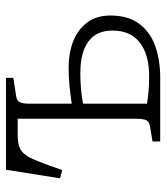

<svg xmlns="http://www.w3.org/2000/svg" viewBox="22 -564 542 625"><g transform="rotate(-90 292.5 -251.0)"><path d="M145 0V-25L193 -33Q209 -35 214 -45Q219 -55 219 -81V-464H165Q137 -464 120.5 -455.5Q104 -447 93 -425Q82 -403 67 -362L52 -319L25 -326L53 -502H352V-478L293 -469Q278 -467 273 -457.5Q268 -448 268 -425V-288Q302 -293 328 -295.5Q354 -298 385 -298Q436 -298 474 -282Q512 -266 533.5 -236Q555 -206 555 -162Q555 -105 528.5 -69Q502 -33 456.5 -16.5Q411 0 352 0ZM357 -36Q428 -36 467 -66.5Q506 -97 506 -155Q506 -208 470 -234Q434 -260 368 -260Q343 -260 317 -258Q291 -256 268 -251V-43Q286 -40 307.5 -38Q329 -36 357 -36Z"/></g></svg>

Font: Literata ExtraLight
Style: Regular
Weight: 250
Designer: Latin by Veronika Burian and Jose Scaglione. Greek by Irene Vlachou. Cyrillic by Vera Evstafieva.
Foundry: TypeTogether
Version: Version 3.103;gftools[0.9.29]